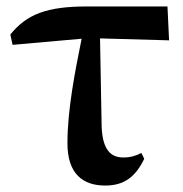

<svg xmlns="http://www.w3.org/2000/svg" viewBox="-20 -559 568 595"><path d="M306 16C365 16 400 -11 427 -67L418 -85C401 -76 384 -71 362 -71C323 -71 298 -95 295 -166L290 -440L504 -434L499 -539H250C125 -539 63 -515 12 -452L19 -420L233 -439C213 -340 189 -220 189 -115C189 -20 237 16 306 16Z"/></svg>

Font: Noto Serif SC
Style: Bold
Weight: 700
Designer: Ryoko NISHIZUKA 西塚涼子 (kana & ideographs); Frank Grießhammer (Latin, Greek & Cyrillic); Wenlong ZHANG 张文龙 (bopomofo); San
Foundry: Adobe
Version: Version 2.001;hotconv 1.1.0;makeotfexe 2.6.0